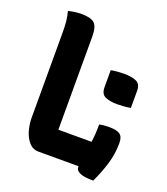

<svg xmlns="http://www.w3.org/2000/svg" viewBox="-138 -807 825 946"><g transform="rotate(20 275.0 -334.0)"><path d="M356 -499Q373 -502 392 -503.5Q411 -505 427 -505Q463 -505 488 -494.5Q513 -484 513 -447V-358Q496 -355 477 -353.5Q458 -352 442 -352Q406 -352 381 -362.5Q356 -373 356 -410ZM159 0Q129 0 109 -22.5Q89 -45 79.5 -78.5Q70 -112 70 -144V-592Q70 -623 67.5 -649.5Q65 -676 58 -701Q74 -705 91 -707.5Q108 -710 127 -710Q177 -710 195.5 -692Q214 -674 214 -624V-135H388Q391 -155 392.5 -177.5Q394 -200 394 -228Q416 -233 445 -233Q486 -233 502.5 -220.5Q519 -208 519 -176Q519 -118 502 -63Q485 -8 461 42Q411 42 389.5 31.5Q368 21 369 4Q369 2 369 0Z"/></g></svg>

Font: Recursive Sn Csl St
Style: Bold
Weight: 700
Version: Version 1.079;hotconv 1.0.112;makeotfexe 2.5.65598; ttfautoh